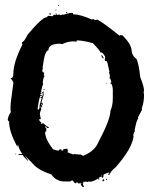

<svg xmlns="http://www.w3.org/2000/svg" viewBox="-20 -752 623 792"><path d="M222.7 -731.9V-728H218.8Q219.2 -731.9 222.7 -731.9ZM209 -712.4H212.9Q212.9 -708.5 209 -708.5ZM255.9 -702.6H257.8Q257.8 -699.7 252 -696.8V-698.7Q252.4 -702.6 255.9 -702.6ZM187.5 -698.7 189.5 -694.8V-690.9Q185.5 -692.9 183.6 -692.9V-694.8Q184.1 -698.7 187.5 -698.7ZM265.6 -698.7H281.2V-692.9Q311 -692.9 359.4 -671.4L363.3 -673.3H365.2L371.1 -669.4H373Q377.4 -669.4 380.9 -671.4Q406.2 -658.7 472.7 -605L476.6 -606.9H484.4Q523.4 -569.3 523.4 -538.6Q526.9 -520 543 -509.3Q552.7 -488.8 558.6 -433.1Q574.2 -395.5 574.2 -376.5L572.3 -372.6L574.2 -360.8Q574.2 -330.1 564.5 -304.2L566.4 -300.3L548.8 -267.1L550.8 -263.2Q542.5 -257.3 535.2 -212.4Q537.1 -212.4 537.1 -210.4Q534.2 -210.4 529.3 -194.8L531.2 -190.9Q525.4 -139.6 457 -62Q437 -46.9 431.6 -30.8H429.7Q425.8 -30.8 425.8 -34.7Q429.7 -36.6 431.6 -36.6L429.7 -40.5Q409.7 -34.7 404.3 -28.8Q408.2 -28.8 408.2 -26.9Q404.3 -18.1 400.4 -17.1V-22.9H394.5Q389.6 -19 386.7 -19L390.6 -13.2L386.7 -11.2H384.8L386.7 -15.1H382.8Q371.6 -5.4 349.6 -1.5Q349.6 -5.4 345.7 -5.4V-1.5H341.8Q337.4 -1.5 334 -3.4Q330.6 -1.5 326.2 -1.5Q326.2 -3.4 324.2 -3.4Q322.3 5.4 322.3 12.2Q326.2 12.7 326.2 16.1Q326.2 20 322.3 20Q312.5 12.2 312.5 2.4H310.5Q305.7 6.3 304.7 6.3Q304.7 3.4 298.8 0.5H296.9Q293 1 293 4.4Q286.6 4.4 281.2 -7.3H275.4L269.5 -3.4H246.1Q212.4 -3.4 191.4 -32.7Q133.3 -51.3 109.4 -83.5Q108.4 -83.5 85.9 -106.9H84L95.7 -91.3V-89.4H93.8Q74.2 -108.4 74.2 -112.8H56.6V-116.7H72.3Q59.1 -133.8 54.7 -153.8H52.7V-147.9H50.8Q17.6 -209 17.6 -249.5V-251.5Q14.2 -251.5 11.7 -257.3Q14.2 -275.9 25.4 -290.5L23.4 -294.4V-312Q23.4 -327.6 35.2 -409.7Q35.2 -417 23.4 -429.2Q35.2 -429.2 35.2 -448.7Q35.2 -495.1 72.3 -567.9L70.3 -577.6Q79.6 -579.1 93.8 -608.9Q153.8 -681.2 173.8 -681.2Q173.8 -684.1 179.7 -687Q190.4 -685.1 197.3 -685.1Q197.3 -688 203.1 -690.9H207L210.9 -689V-690.9Q209 -694.8 209 -696.8H212.9V-690.9H220.7Q222.7 -690.9 222.7 -692.9Q228.5 -690.9 228.5 -689Q236.3 -690.4 236.3 -692.9Q238.3 -692.9 238.3 -690.9Q251 -692.9 259.8 -696.8H265.6ZM296.9 -585.4Q296.9 -583.5 294.9 -579.6L285.2 -581.5Q258.3 -581.5 236.3 -569.8Q229.5 -571.8 228.5 -571.8Q179.7 -571.8 179.7 -544.4Q164.6 -544.4 156.2 -476.1V-464.4H154.3V-462.4Q154.3 -452.6 162.1 -452.6V-450.7L160.2 -440.9Q164.1 -440.4 164.1 -437Q159.7 -437 156.2 -411.6L158.2 -407.7Q154.3 -397.9 150.4 -378.4V-372.6H148.4V-368.7L150.4 -364.7H146.5V-358.9L150.4 -360.8H152.3V-356.9Q144.5 -356.9 144.5 -351.1Q140.6 -342.3 134.8 -302.2L138.7 -300.3H140.6Q140.6 -307.1 150.4 -310.1V-308.1Q150.4 -306.2 148.4 -306.2L150.4 -302.2Q144.5 -289.1 144.5 -280.8Q148.4 -263.2 148.4 -261.2Q145 -259.3 140.6 -259.3V-257.3L150.4 -245.6Q148.4 -241.7 148.4 -239.7L154.3 -243.7L158.2 -241.7Q158.2 -243.7 160.2 -243.7Q160.2 -239.7 181.6 -226.1V-224.1H175.8Q171.9 -224.1 171.9 -230H166V-228Q171.9 -221.7 171.9 -218.3Q169.9 -214.4 169.9 -212.4Q171.9 -212.4 171.9 -210.4Q168 -208.5 166 -208.5Q166 -177.7 199.2 -136.2Q215.8 -130.4 222.7 -130.4Q222.7 -136.2 232.4 -136.2Q234.4 -132.3 234.4 -130.4Q242.2 -130.4 242.2 -138.2H244.1Q246.1 -138.2 246.1 -136.2L250 -138.2H257.8Q257.8 -134.8 261.7 -128.4Q257.8 -127.9 257.8 -124.5Q264.2 -120.6 283.2 -114.7Q285.2 -114.7 285.2 -116.7L304.7 -114.7H312.5Q322.3 -110.4 322.3 -108.9Q370.1 -128.4 384.8 -163.6Q435.5 -259.3 435.5 -294.4Q445.3 -317.4 445.3 -345.2V-384.3Q442.9 -407.7 435.5 -407.7V-411.6H439.5Q436.5 -429.2 431.6 -429.2L433.6 -439Q433.6 -440.9 429.7 -454.6H431.6Q422.9 -499.5 419.9 -499.5Q412.1 -499.5 412.1 -505.4L414.1 -517.1Q405.8 -534.2 396.5 -536.6Q396.5 -534.7 394.5 -534.7Q394.5 -541.5 363.3 -573.7Q322.3 -585.4 296.9 -585.4ZM398.4 -524.9Q403.3 -523.9 408.2 -511.2H406.2Q398.4 -514.6 398.4 -524.9ZM416 -407.7H419.9V-405.8H416ZM160.2 -386.2Q164.1 -385.7 164.1 -382.3L160.2 -380.4ZM160.2 -374.5H162.1Q162.1 -370.6 158.2 -370.6L160.2 -360.8L150.4 -327.6H156.2V-321.8Q156.2 -317.9 152.3 -317.9V-319.8L154.3 -323.7H150.4V-319.8L154.3 -314Q154.3 -310.1 150.4 -310.1V-314H148.4Q148.4 -308.1 142.6 -308.1V-310.1Q142.6 -317.4 152.3 -349.1L148.4 -347.2L146.5 -351.1Q156.2 -351.1 156.2 -362.8V-368.7L152.3 -366.7H150.4Q150.4 -369.6 160.2 -374.5ZM43 -118.7H44.9V-114.7H43ZM398.4 -28.8V-24.9H400.4V-28.8ZM421.9 -15.1V-9.3H418V-11.2Q418.5 -15.1 421.9 -15.1ZM408.2 -13.2 410.2 -9.3Q410.2 -6.3 404.3 -3.4L402.3 -7.3Q402.3 -10.3 408.2 -13.2ZM316.4 4.4V6.3H320.3V4.4Z"/></svg>

Font: Mister Brush
Style: Regular
Weight: 400
Designer: GGBotNet
Foundry: GGBotNet
Version: 1.00